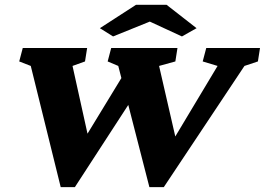

<svg xmlns="http://www.w3.org/2000/svg" viewBox="-20 -772 1097 795"><path d="M523.4 -356.4 290 2.9H231.4L107.4 -499L59.6 -517.6L74.2 -573.2H340.8L332 -517.6L280.3 -499L357.4 -150.4H300.8L491.2 -462.9ZM598.6 2.9 469.7 -499 425.8 -517.6 440.4 -573.2H714.8L706.1 -517.6L638.7 -499L718.8 -150.4H671.9L880.9 -499L819.3 -517.6L834 -573.2H1056.6L1047.9 -517.6L992.2 -499L658.2 2.9ZM793.9 -655.3 733.4 -621.1 568.4 -697.3H636.7L448.2 -621.1L393.6 -655.3L543 -752H669.9Z"/></svg>

Font: Crimson Pro Black
Style: Italic
Weight: 900
Italic angle: -12°
Designer: Jacques Le Bailly
Foundry: Baron von Fonthausen
Version: Version 1.003